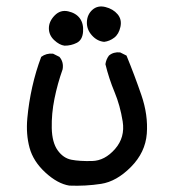

<svg xmlns="http://www.w3.org/2000/svg" viewBox="-20 -593 540 601"><path d="M197 -12Q160 -18 122 -53Q84 -88 72.5 -130.5Q61 -173 65.5 -222.5Q70 -272 81 -321Q92 -370 109 -415Q125 -427 146 -425L166 -415Q180 -399 176 -376Q160 -331 150.5 -284Q141 -237 142 -192Q143 -147 160.5 -122.5Q178 -98 203.5 -93Q229 -88 268.5 -89Q308 -90 340 -126.5Q372 -163 364 -213Q356 -263 338.5 -305Q321 -347 310 -392Q312 -407 321 -419Q335 -431 356 -429L376 -419Q401 -358 422.5 -295.5Q444 -233 439.5 -174.5Q435 -116 390 -70.5Q345 -25 296.5 -17.5Q248 -10 197 -12ZM182 -450Q166 -452 149.5 -467.5Q133 -483 133 -504.5Q133 -526 151 -544.5Q169 -563 193.5 -557.5Q218 -552 230 -535.5Q242 -519 240 -493.5Q238 -468 220.5 -459Q203 -450 182 -450ZM306 -462Q284 -464 267.5 -482.5Q251 -501 252 -524.5Q253 -548 269.5 -562.5Q286 -577 310 -571Q334 -565 348 -548.5Q362 -532 357 -509Q352 -486 337.5 -475Q323 -464 306 -462Z"/></svg>

Font: Kosefont JP
Style: Regular
Weight: 400
Designer: Nozomi Seto 瀬戸のぞみ
Version: Version 3.00;June 19, 2020